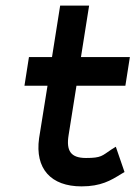

<svg xmlns="http://www.w3.org/2000/svg" viewBox="-20 -652 482 683"><path d="M149 -347 119 -160C104 -52 161 11 270 11C339 11 374 -10 411 -33L423 -40L392 -130L376 -120C343 -98 341 -90 286 -90C232 -90 215 -115 224 -171L252 -347H426L442 -449H268L297 -632H194L165 -449H83L67 -347Z"/></svg>

Font: Charger Pro
Style: BlkNarObl
Weight: 900
Designer: Jasper
Foundry: Cannot Into Space Fonts
Version: Version 1.09